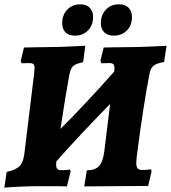

<svg xmlns="http://www.w3.org/2000/svg" viewBox="-23 -862 791 889"><path d="M748 -650 737 -575Q701 -569 687 -557Q673 -545 668 -514Q640 -369 610 -136Q608 -114 608 -108Q608 -89 614.5 -82Q621 -75 637 -75Q652 -75 663.5 -76.5Q675 -78 676 -78L679 -69L663 -1L516 0L367 1L379 -73Q418 -74 436 -93.5Q454 -113 460 -162L487 -381Q348 -239 238 -115L237 -101Q237 -85 242.5 -79.5Q248 -74 262 -74Q278 -74 289 -75.5Q300 -77 301 -77L304 -69L287 1Q287 0 158 0Q117 0 65.5 2.5Q14 5 -3 7L8 -66Q50 -75 67.5 -92.5Q85 -110 90 -152L135 -521Q137 -541 137 -546Q137 -561 131.5 -565.5Q126 -570 111 -570L77 -569L73 -580L88 -642Q101 -642 135 -643Q169 -644 203 -644Q237 -644 295 -646.5Q353 -649 372 -650L362 -574Q326 -567 314 -554.5Q302 -542 296 -504Q281 -424 257 -265Q381 -389 506 -531Q507 -536 507 -545Q507 -560 501.5 -565Q496 -570 481 -570L446 -569L442 -580L457 -642Q472 -642 511.5 -643Q551 -644 590 -644Q619 -644 674.5 -646.5Q730 -649 748 -650ZM265 -755Q265 -793 288.5 -817.5Q312 -842 349 -842Q377 -842 392.5 -826Q408 -810 408 -783Q408 -745 384.5 -721Q361 -697 324 -697Q295 -697 280 -712.5Q265 -728 265 -755ZM444 -755Q444 -793 467.5 -817.5Q491 -842 528 -842Q557 -842 572.5 -826Q588 -810 588 -783Q588 -745 564.5 -721Q541 -697 504 -697Q475 -697 459.5 -712.5Q444 -728 444 -755Z"/></svg>

Font: Alegreya ExtraBold
Style: Italic
Weight: 800
Italic angle: -7°
Designer: Juan Pablo del Peral
Foundry: Huerta Tipografica
Version: Version 2.007; ttfautohint (v1.6)